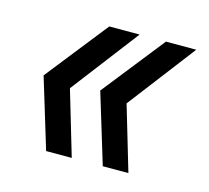

<svg xmlns="http://www.w3.org/2000/svg" viewBox="-65 -508 560 514"><g transform="rotate(15 215.5 -251.0)"><path d="M102 -68 43 -262 179 -434H263L120 -247L173 -68ZM259 -68 200 -262 336 -434H420L277 -247L330 -68Z"/></g></svg>

Font: Instrument Sans Condensed Medium
Style: Italic
Weight: 500
Width: 3
Italic angle: -13°
Designer: Rodrigo Fuenzalida
Foundry: fragTYPE
Version: Version 1.000;gftools[0.9.28]